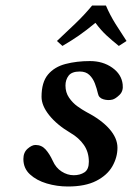

<svg xmlns="http://www.w3.org/2000/svg" viewBox="-20 -666 480 698"><path d="M426 -359Q429 -335 414.5 -321Q400 -307 389 -304Q373 -300 356 -305Q339 -310 336 -326Q332 -344 325 -362.5Q318 -381 305 -393.5Q292 -406 270 -406Q241 -406 229.5 -391Q218 -376 218 -355Q218 -330 231 -311Q244 -292 261.5 -279.5Q279 -267 292 -260Q348 -231 377.5 -197.5Q407 -164 407 -129Q407 -94 388.5 -61.5Q370 -29 330 -8.5Q290 12 227 12Q187 12 150 1Q113 -10 89 -32Q65 -54 65 -88Q65 -112 80.5 -125.5Q96 -139 109 -139Q131 -139 145.5 -123Q160 -107 172 -81Q183 -56 204 -42.5Q225 -29 248 -29Q271 -29 287 -39.5Q303 -50 303 -78Q303 -113 285 -139Q267 -165 236 -183Q187 -212 159 -247Q131 -282 131 -314Q131 -367 154.5 -395Q178 -423 218.5 -433.5Q259 -444 307 -444Q354 -444 388 -420Q422 -396 426 -359ZM365 -646Q380 -611 400 -579Q420 -547 440 -517L412 -499Q387 -519 367 -537.5Q347 -556 327 -583Q293 -555 267 -537Q241 -519 207 -499L187 -517Q219 -547 253 -579.5Q287 -612 315 -646Z"/></svg>

Font: Libertinus Serif SemiBold
Style: Italic
Weight: 600
Italic angle: -11.5°
Designer: Philipp H. Poll, Khaled Hosny
Foundry: Caleb Maclennan
Version: Version 7.051;RELEASE